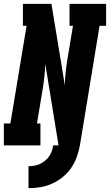

<svg xmlns="http://www.w3.org/2000/svg" viewBox="-31 -755 571 997"><path d="M117 222V108Q132 108 147 105.5Q162 103 176 96.5Q190 90 202.5 80Q215 70 224 57Q233 44 238 29.5Q243 15 245 0H273L204 -424Q203 -392 199.5 -359Q196 -326 191 -294L161 -114H179V0H-11V-114H23L107 -621H88V-735H236L306 -311Q306 -343 309.5 -376Q313 -409 318 -441L348 -621H330V-735H520V-621H486L384 0Q378 31 367.5 60.5Q357 90 338.5 117Q320 144 294 165Q268 186 238.5 199Q209 212 178.5 217Q148 222 117 222Z"/></svg>

Font: Iosevka Slab Heavy Oblique
Style: Regular
Weight: 900
Italic angle: -9°
Monospace: yes
Designer: Belleve Invis
Foundry: Belleve Invis
Version: Version 11.1.1; ttfautohint (v1.8.3)